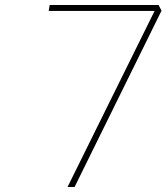

<svg xmlns="http://www.w3.org/2000/svg" viewBox="-20 -752 669 772"><path d="M279.8 0H251.5L601.6 -708H175.8L179.7 -731.9H617.7L629.4 -709Z"/></svg>

Font: Squarion Thin
Style: Italic
Weight: 100
Designer: Natanael Gama
Version: Version 1.00;September 12, 2019;FontCreator 11.5.0.2425 64-b